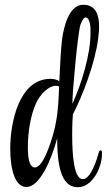

<svg xmlns="http://www.w3.org/2000/svg" viewBox="-20 -781 448 806"><path d="M306 5C369 5 408 -79 408 -134V-139C408 -147 406 -150 403 -150C400 -150 396 -147 395 -142C388 -117 363 -29 327 -29C290 -29 283 -134 283 -214C283 -257 285 -292 286 -301C328 -381 380 -520 392 -619C394 -634 396 -652 396 -670C396 -715 384 -761 329 -761C270 -761 248 -669 241 -619C236 -581 232 -511 229 -440C219 -447 206 -450 192 -450C58 -450 23 -262 23 -158C23 -72 42 4 91 4C145 4 194 -104 220 -200C220 -98 233 5 306 5ZM284 -345V-351C284 -398 307 -647 318 -678C326 -700 334 -708 340 -708C350 -708 357 -691 359 -673C360 -664 360 -654 360 -644C360 -549 321 -427 284 -345ZM126 -78C112 -78 101 -94 98 -134C97 -143 97 -154 97 -164C97 -224 108 -298 132 -349C150 -387 185 -421 214 -421C219 -421 224 -420 228 -418L227 -390C225 -335 220 -281 206 -228C189 -166 159 -78 126 -78Z"/></svg>

Font: Style Script
Style: Regular
Weight: 400
Designer: Robert E. Leuschke
Foundry: Robert E. Leuschke
Version: Version 1.010